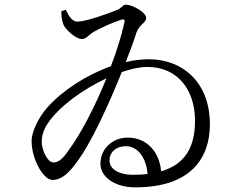

<svg xmlns="http://www.w3.org/2000/svg" viewBox="-20 -779 1040 826"><path d="M313 -686C288 -686 274 -715 263 -737L244 -731C244 -713 245 -693 253 -673C263 -650 307 -611 332 -611C352 -611 362 -630 385 -643C415 -659 460 -681 501 -694C515 -698 518 -695 515 -681C501 -620 481 -556 457 -494C350 -456 248 -389 183 -316C148 -276 116 -215 116 -172C116 -94 167 -5 205 -5C251 -5 287 -43 338 -122C387 -199 453 -342 504 -469C544 -483 582 -491 614 -491C746 -491 818 -390 819 -263C820 -144 774 -71 673 -42C667 -121 615 -187 530 -187C462 -187 412 -137 412 -75C412 -18 473 27 562 27C802 27 883 -100 883 -244C883 -428 762 -524 622 -524C589 -524 555 -520 521 -512C540 -560 556 -604 567 -639C581 -676 609 -681 609 -702C609 -726 549 -759 521 -759C509 -759 501 -742 483 -736C441 -719 350 -686 313 -686ZM615 -31C595 -28 574 -27 551 -27C494 -27 451 -50 451 -89C451 -123 478 -150 521 -150C579 -150 610 -91 615 -31ZM438 -442C387 -316 326 -201 277 -135C248 -91 228 -80 210 -80C185 -80 163 -128 160 -161C158 -188 165 -217 184 -246C232 -319 336 -395 438 -442Z"/></svg>

Font: Harano Aji Mincho KR
Style: Regular
Weight: 400
Foundry: Masamichi Hosoda
Version: HaranoAjiMinchoKR-Regular version 20230610;ttx 4.39.4